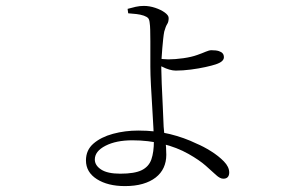

<svg xmlns="http://www.w3.org/2000/svg" viewBox="-20 -576 1040 650"><path d="M414 -531 412 -546Q426 -550 439.5 -553Q453 -556 467 -556Q486 -556 505.5 -549.5Q525 -543 538 -533.5Q551 -524 551 -515Q551 -502 546 -494.5Q541 -487 536 -469Q534 -459 532.5 -444.5Q531 -430 529.5 -413Q528 -396 527 -378.5Q526 -361 526 -346Q526 -329 527.5 -293Q529 -257 531 -217Q533 -177 534 -147Q536 -119 539.5 -99.5Q543 -80 543 -52Q543 -28 534 -8.5Q525 11 507 25Q489 39 463 46.5Q437 54 403 54Q345 54 308 30.5Q271 7 271 -33Q271 -68 296.5 -90Q322 -112 362.5 -123Q403 -134 448 -134Q507 -134 555.5 -122Q604 -110 645 -90Q669 -80 694.5 -64Q720 -48 738 -29.5Q756 -11 756 8Q756 18 751 23.5Q746 29 736 29Q725 29 711.5 16.5Q698 4 676.5 -15Q655 -34 618 -55Q579 -77 530.5 -89Q482 -101 428 -101Q373 -101 337 -82.5Q301 -64 301 -36Q301 -16 322.5 -2Q344 12 387 12Q436 12 460 0Q484 -12 492.5 -36.5Q501 -61 501 -99Q501 -110 499.5 -140.5Q498 -171 495.5 -210.5Q493 -250 491 -287.5Q489 -325 489 -350Q489 -369 489 -392Q489 -415 489 -437Q489 -459 488.5 -475Q488 -491 487 -496Q486 -509 482 -514Q478 -519 467 -523Q455 -527 441.5 -528.5Q428 -530 414 -531ZM512 -378Q522 -377 532.5 -376Q543 -375 550 -375Q573 -375 601 -379Q629 -383 648 -390Q665 -396 676.5 -401Q688 -406 696 -406Q712 -406 721 -403Q730 -400 734 -395Q738 -390 738 -382Q738 -375 731.5 -369Q725 -363 710 -358Q698 -354 675.5 -349Q653 -344 626 -340.5Q599 -337 575 -337Q565 -337 553 -340.5Q541 -344 530.5 -349.5Q520 -355 512 -359Z"/></svg>

Font: Noto Serif SC
Style: Regular
Weight: 200
Designer: Ryoko NISHIZUKA 西塚涼子 (kana & ideographs); Frank Grießhammer (Latin, Greek & Cyrillic); Wenlong ZHANG 张文龙 (bopomofo); San
Foundry: Adobe
Version: Version 2.001;hotconv 1.1.0;makeotfexe 2.6.0